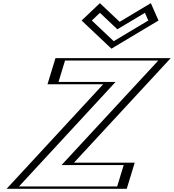

<svg xmlns="http://www.w3.org/2000/svg" viewBox="-20 -1192 1098 1212"><path d="M1034.2 -825H355.2L304.8 -660H654.8L45 0H755L805.4 -165H423.4ZM612.2 -1152 516.4 -1061 687.9 -899 958.4 -1061 918.2 -1152 731 -1040ZM1002.7 -810 391.9 -150H785.9L744.6 -15H76.5L686.3 -675H324.4L365.6 -810ZM608.9 -1131.1 725.3 -1021.4 908.7 -1131.1 938.3 -1064.1 693.5 -917.6 538.4 -1064.1ZM1002.7 -810H365.6L324.4 -675H686.3L76.5 -15H744.6L785.9 -150H391.9ZM608.9 -1131.1 538.4 -1064.1 693.5 -917.6 938.3 -1064.1 908.7 -1131.1 725.3 -1021.4ZM1034.2 -825 423.4 -165H805.4L755 0H45L654.8 -660H304.8L355.2 -825ZM612.2 -1152 731 -1040 918.2 -1152 958.4 -1061 687.9 -899 516.4 -1061ZM979.3 -810 368.5 -150H760.9L719.6 -15H99.9L709.7 -675H349.4L390.6 -810ZM610.7 -1111.1 720.9 -1007.1 894.7 -1111.1 916.1 -1062.6 697.9 -931.9 559.6 -1062.6ZM1057.6 -825H330.2L279.8 -660H631.4L21.6 0H780L830.4 -165H446.9ZM610.5 -1172 495.2 -1062.5 683.5 -884.7 980.5 -1062.5 932.2 -1172 735.3 -1054.3Z"/></svg>

Font: Hussar Outliner
Style: Obl
Weight: 700
Foundry: Cannot Into Space Fonts
Version: Version 0.92